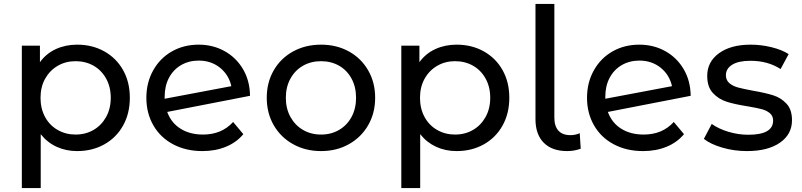

<svg xmlns="http://www.w3.org/2000/svg" viewBox="-20 -762 4075 976"><path d="M510 -501C469.3 -523.7 423.3 -535 372 -535C332.7 -535 296.7 -527.5 264 -512.5C231.3 -497.5 204.3 -475.3 183 -446V-530H91V194H187V-80C209 -52 235.8 -30.7 267.5 -16C299.2 -1.3 334 6 372 6C423.3 6 469.3 -5.3 510 -28C550.7 -50.7 582.5 -82.5 605.5 -123.5C628.5 -164.5 640 -211.7 640 -265C640 -318.3 628.5 -365.3 605.5 -406C582.5 -446.7 550.7 -478.3 510 -501ZM455.5 -101.5C428.5 -85.8 398 -78 364 -78C330.7 -78 300.3 -85.8 273 -101.5C245.7 -117.2 224.3 -139.2 209 -167.5C193.7 -195.8 186 -228.3 186 -265C186 -301.7 193.8 -334 209.5 -362C225.2 -390 246.5 -411.8 273.5 -427.5C300.5 -443.2 330.7 -451 364 -451C398 -451 428.5 -443.3 455.5 -428C482.5 -412.7 503.8 -390.8 519.5 -362.5C535.2 -334.2 543 -301.7 543 -265C543 -228.3 535.2 -195.8 519.5 -167.5C503.8 -139.2 482.5 -117.2 455.5 -101.5Z M1165 -142C1126.3 -99.3 1075.3 -78 1012 -78C967.3 -78 929.2 -88 897.5 -108C865.8 -128 843.3 -156.3 830 -193L1251 -275C1250.3 -326.3 1238.3 -371.7 1215 -411C1191.7 -450.3 1160.3 -480.8 1121 -502.5C1081.7 -524.2 1038 -535 990 -535C939.3 -535 893.8 -523.5 853.5 -500.5C813.2 -477.5 781.5 -445.3 758.5 -404C735.5 -362.7 724 -316.3 724 -265C724 -213 735.8 -166.3 759.5 -125C783.2 -83.7 816.7 -51.5 860 -28.5C903.3 -5.5 953 6 1009 6C1053 6 1092.8 -1.3 1128.5 -16C1164.2 -30.7 1193.7 -52 1217 -80ZM900.5 -431C926.8 -446.3 956.7 -454 990 -454C1032 -454 1068 -442 1098 -418C1128 -394 1147.3 -362.7 1156 -324L817 -260V-270C817 -306.7 824.3 -338.8 839 -366.5C853.7 -394.2 874.2 -415.7 900.5 -431Z M1470 -29C1512 -5.7 1559.3 6 1612 6C1664.7 6 1711.8 -5.7 1753.5 -29C1795.2 -52.3 1827.8 -84.5 1851.5 -125.5C1875.2 -166.5 1887 -213 1887 -265C1887 -317 1875.2 -363.5 1851.5 -404.5C1827.8 -445.5 1795.2 -477.5 1753.5 -500.5C1711.8 -523.5 1664.7 -535 1612 -535C1559.3 -535 1512 -523.5 1470 -500.5C1428 -477.5 1395.2 -445.5 1371.5 -404.5C1347.8 -363.5 1336 -317 1336 -265C1336 -213 1347.8 -166.5 1371.5 -125.5C1395.2 -84.5 1428 -52.3 1470 -29ZM1703.5 -101.5C1676.5 -85.8 1646 -78 1612 -78C1578 -78 1547.5 -85.8 1520.5 -101.5C1493.5 -117.2 1472.2 -139.2 1456.5 -167.5C1440.8 -195.8 1433 -228.3 1433 -265C1433 -301.7 1440.8 -334.2 1456.5 -362.5C1472.2 -390.8 1493.5 -412.7 1520.5 -428C1547.5 -443.3 1578 -451 1612 -451C1646 -451 1676.5 -443.3 1703.5 -428C1730.5 -412.7 1751.7 -390.8 1767 -362.5C1782.3 -334.2 1790 -301.7 1790 -265C1790 -228.3 1782.3 -195.8 1767 -167.5C1751.7 -139.2 1730.5 -117.2 1703.5 -101.5Z M2439 -501C2398.3 -523.7 2352.3 -535 2301 -535C2261.7 -535 2225.7 -527.5 2193 -512.5C2160.3 -497.5 2133.3 -475.3 2112 -446V-530H2020V194H2116V-80C2138 -52 2164.8 -30.7 2196.5 -16C2228.2 -1.3 2263 6 2301 6C2352.3 6 2398.3 -5.3 2439 -28C2479.7 -50.7 2511.5 -82.5 2534.5 -123.5C2557.5 -164.5 2569 -211.7 2569 -265C2569 -318.3 2557.5 -365.3 2534.5 -406C2511.5 -446.7 2479.7 -478.3 2439 -501ZM2384.5 -101.5C2357.5 -85.8 2327 -78 2293 -78C2259.7 -78 2229.3 -85.8 2202 -101.5C2174.7 -117.2 2153.3 -139.2 2138 -167.5C2122.7 -195.8 2115 -228.3 2115 -265C2115 -301.7 2122.8 -334 2138.5 -362C2154.2 -390 2175.5 -411.8 2202.5 -427.5C2229.5 -443.2 2259.7 -451 2293 -451C2327 -451 2357.5 -443.3 2384.5 -428C2411.5 -412.7 2432.8 -390.8 2448.5 -362.5C2464.2 -334.2 2472 -301.7 2472 -265C2472 -228.3 2464.2 -195.8 2448.5 -167.5C2432.8 -139.2 2411.5 -117.2 2384.5 -101.5Z M2744 -36.5C2772 -8.2 2811.7 6 2863 6C2887 6 2910 2 2932 -6L2927 -85C2912.3 -78.3 2896.7 -75 2880 -75C2852.7 -75 2832.2 -82.7 2818.5 -98C2804.8 -113.3 2798 -135.3 2798 -164V-742H2702V-156C2702 -104.7 2716 -64.8 2744 -36.5Z M3405 -142C3366.3 -99.3 3315.3 -78 3252 -78C3207.3 -78 3169.2 -88 3137.5 -108C3105.8 -128 3083.3 -156.3 3070 -193L3491 -275C3490.3 -326.3 3478.3 -371.7 3455 -411C3431.7 -450.3 3400.3 -480.8 3361 -502.5C3321.7 -524.2 3278 -535 3230 -535C3179.3 -535 3133.8 -523.5 3093.5 -500.5C3053.2 -477.5 3021.5 -445.3 2998.5 -404C2975.5 -362.7 2964 -316.3 2964 -265C2964 -213 2975.8 -166.3 2999.5 -125C3023.2 -83.7 3056.7 -51.5 3100 -28.5C3143.3 -5.5 3193 6 3249 6C3293 6 3332.8 -1.3 3368.5 -16C3404.2 -30.7 3433.7 -52 3457 -80ZM3140.5 -431C3166.8 -446.3 3196.7 -454 3230 -454C3272 -454 3308 -442 3338 -418C3368 -394 3387.3 -362.7 3396 -324L3057 -260V-270C3057 -306.7 3064.3 -338.8 3079 -366.5C3093.7 -394.2 3114.2 -415.7 3140.5 -431Z M3652 -11.5C3692 0.2 3733.7 6 3777 6C3847.7 6 3903.5 -8.2 3944.5 -36.5C3985.5 -64.8 4006 -103 4006 -151C4006 -187 3996.7 -215 3978 -235C3959.3 -255 3936.8 -269.2 3910.5 -277.5C3884.2 -285.8 3849.7 -293.7 3807 -301C3775 -307 3750.2 -312.3 3732.5 -317C3714.8 -321.7 3700 -329 3688 -339C3676 -349 3670 -362.7 3670 -380C3670 -402 3680.7 -419.7 3702 -433C3723.3 -446.3 3754.3 -453 3795 -453C3853.7 -453 3904.7 -439 3948 -411L3989 -487C3966.3 -501.7 3937.3 -513.3 3902 -522C3866.7 -530.7 3831.3 -535 3796 -535C3728.7 -535 3675 -520.5 3635 -491.5C3595 -462.5 3575 -424 3575 -376C3575 -338.7 3584.7 -309.7 3604 -289C3623.3 -268.3 3646.5 -253.7 3673.5 -245C3700.5 -236.3 3735.3 -228.7 3778 -222C3809.3 -216.7 3833.5 -211.8 3850.5 -207.5C3867.5 -203.2 3881.7 -196.3 3893 -187C3904.3 -177.7 3910 -165 3910 -149C3910 -101 3868 -77 3784 -77C3750 -77 3716.3 -82 3683 -92C3649.7 -102 3621.3 -115.3 3598 -132L3558 -56C3580.7 -38 3612 -23.2 3652 -11.5Z"/></svg>

Font: ICO Headline
Style: Regular
Weight: 500
Designer: Julieta Ulanovsky
Foundry: Julieta Ulanovsky
Version: Version 7.200